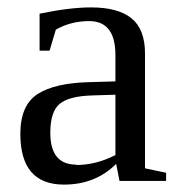

<svg xmlns="http://www.w3.org/2000/svg" viewBox="-20 -488 483 519"><path d="M292 -340V-339Q292 -431 221 -431Q172 -431 131 -408L114 -351H87V-451Q169 -468 226 -468Q299 -468 335.5 -438.5Q372 -409 372 -343V-33L429 -21V1H303L294 -45Q238 11 153 11Q35 11 35 -126Q35 -204 82 -234Q129 -264 223 -266L292 -268ZM186 -43V-42Q240 -42 292 -69V-232L228 -230Q166 -228 141 -207Q116 -186 116 -129Q116 -43 186 -43Z"/></svg>

Font: Libra Serif Modern
Style: Regular
Weight: 400
Designer: Stefan Peev, Context Ltd
Foundry: Stefan Peev, Context Ltd
Version: Version 1.000